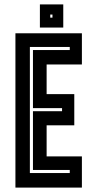

<svg xmlns="http://www.w3.org/2000/svg" viewBox="-20 -851 442 871"><path d="M50 0V-700H351.5V-558.5H191.5V-424H317V-282.5H191.5V-141.5H351.5V0ZM115.5 -66H296.5V-80H129.5V-346.5H261.5V-360.5H129.5V-624H296.5V-638H115.5ZM161 -726V-831H267V-726ZM208 -771H218V-785H208Z"/></svg>

Font: Tourney Condensed Regular
Style: Bold
Weight: 700
Width: 3
Designer: Tyler Finck
Foundry: Etcetera Type Co
Version: Version 1.010; ttfautohint (v1.8.3)